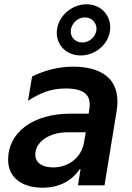

<svg xmlns="http://www.w3.org/2000/svg" viewBox="-20 -863 616 894"><path d="M355.8 -604.8C424.7 -604.8 485.4 -657 492.5 -722.7C499.6 -788.7 452.1 -843 382.8 -843C313.9 -843 252.1 -788.7 245 -722.7C237.9 -657 286.6 -604.8 355.8 -604.8ZM363.3 -665.1C328.8 -665.1 306.1 -692.5 309.7 -722.7C313.2 -753.6 341.3 -782 375.7 -782C409.8 -782 432.5 -753.6 429 -722.7C425.4 -692.5 397.4 -665.1 363.3 -665.1ZM178.3 11C261.4 11 317.8 -25.6 350.9 -74.9H355.1L343 0H466.6L522.7 -343.8C549.7 -508.5 435.4 -552.6 320.7 -552.6C254.6 -552.6 191.1 -536.9 129.3 -506.7L110.4 -393.5C165.5 -429 214.5 -451 286.6 -451C384.2 -451 403.8 -410.2 396.3 -358.3L392.8 -333.8H307.9C134.9 -333.8 17.8 -247.5 17.8 -119.3C17.8 -34.8 83.8 11 178.3 11ZM227.3 -83.5C177.6 -83.5 144.2 -104.8 144.5 -143.1C144.2 -200.3 205.3 -247.2 297.2 -247.2H379.3L371.1 -199.2C360.1 -133.2 302.6 -83.5 227.3 -83.5Z"/></svg>

Font: TID UI Semi Bold
Style: Italic
Weight: 600
Italic angle: -9.39999°
Designer: The TID Project Authors
Foundry: Bakken & Bæck
Version: Version 1.001;hotconv 1.0.109;makeotfexe 2.5.65596